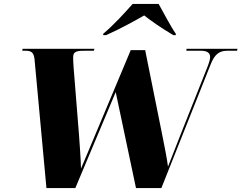

<svg xmlns="http://www.w3.org/2000/svg" viewBox="-20 -964 1237 984"><path d="M509 -791V-784H524C597 -816 679 -862 719 -885C750 -860 801 -824 868 -784H881V-791C858 -823 814 -906 793 -944H660C617 -896 565 -838 509 -791ZM157 -660 218 0H366L573 -492L677 0H807L1060 -635C1082 -691 1108 -704 1147 -704H1195L1197 -714H936L935 -704H1008C1042 -704 1056 -693 1057 -673C1057 -659 1051 -641 1042 -618L910 -286C891 -238 853 -141 841 -110C836 -151 823 -214 811 -275L724 -707H650L439 -204C419 -155 407 -129 395 -100C395 -140 386 -254 385 -271L357 -621C355 -647 355 -661 355 -672C355 -704 381 -704 424 -704H461L464 -714H96L94 -704H107C136 -704 153 -700 157 -660Z"/></svg>

Font: Noto Serif Display Black
Style: Italic
Weight: 900
Italic angle: -12°
Designer: Monotype Design Team
Foundry: Monotype Imaging Inc.
Version: Version 2.009